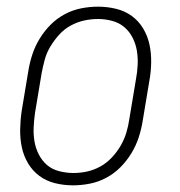

<svg xmlns="http://www.w3.org/2000/svg" viewBox="-20 -548 540 576"><path d="M199 8Q171 8 145 1.5Q119 -5 98.5 -20Q78 -35 64.5 -57.5Q51 -80 45.5 -106Q40 -132 40.5 -160Q41 -188 45 -215L65 -335Q69 -360 77 -384.5Q85 -409 99 -432Q113 -455 132 -474Q151 -493 174.5 -505.5Q198 -518 223.5 -523Q249 -528 274 -528Q302 -528 328.5 -521.5Q355 -515 375.5 -500Q396 -485 409.5 -462.5Q423 -440 428.5 -414Q434 -388 433.5 -360Q433 -332 428 -305L408 -185Q404 -160 396 -135.5Q388 -111 374 -88Q360 -65 341 -46Q322 -27 298.5 -14.5Q275 -2 249.5 3Q224 8 199 8ZM200 -29Q221 -29 241.5 -33.5Q262 -38 281 -48.5Q300 -59 315.5 -75.5Q331 -92 342 -111Q353 -130 359 -150Q365 -170 368 -191L388 -311Q392 -332 393 -354Q394 -376 390.5 -396.5Q387 -417 377.5 -435.5Q368 -454 352.5 -467Q337 -480 316 -485.5Q295 -491 274 -491Q253 -491 232.5 -486.5Q212 -482 192.5 -471.5Q173 -461 158 -444.5Q143 -428 131.5 -409Q120 -390 114.5 -370Q109 -350 105 -329L85 -209Q82 -188 81 -166Q80 -144 83.5 -123.5Q87 -103 96.5 -84.5Q106 -66 121 -53Q136 -40 157.5 -34.5Q179 -29 200 -29Z"/></svg>

Font: Iosevka Curly Slab Extralight
Style: Italic
Weight: 200
Italic angle: -9°
Monospace: yes
Designer: Belleve Invis
Foundry: Belleve Invis
Version: Version 22.1.2; ttfautohint (v1.8.4)